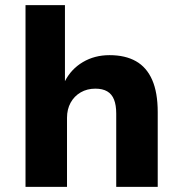

<svg xmlns="http://www.w3.org/2000/svg" viewBox="-20 -725 709 745"><path d="M79 0V-705H232V-410Q256 -457 301.5 -484Q347 -511 405 -511Q466 -511 507.5 -487.5Q549 -464 570.5 -415Q592 -366 592 -290V0H431V-284Q431 -317 422.5 -338.5Q414 -360 396 -370.5Q378 -381 350 -381Q318 -381 293 -366.5Q268 -352 254 -326.5Q240 -301 240 -268V0Z"/></svg>

Font: Nunito Sans 8pt ExtraBold
Style: Regular
Weight: 800
Version: Version 3.101;gftools[0.9.27]